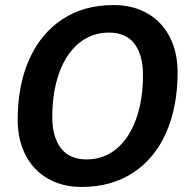

<svg xmlns="http://www.w3.org/2000/svg" viewBox="-20 -730 732 760"><path d="M50 -256Q50 -392 95.5 -494.5Q141 -597 226.5 -653.5Q312 -710 430 -710Q506 -710 563.5 -677Q621 -644 652 -583.5Q683 -523 683 -444Q683 -308 638 -205.5Q593 -103 507 -46.5Q421 10 303 10Q227 10 169.5 -23Q112 -56 81 -116.5Q50 -177 50 -256ZM546 -433Q546 -512 512.5 -556.5Q479 -601 411 -601Q344 -601 293 -559.5Q242 -518 214.5 -442Q187 -366 187 -267Q187 -188 221 -143.5Q255 -99 323 -99Q390 -99 440.5 -140.5Q491 -182 518.5 -258Q546 -334 546 -433Z"/></svg>

Font: Niramit
Style: Bold Italic
Weight: 700
Italic angle: -10°
Designer: Katatrad Aksorn Co.,Ltd.
Foundry: Cadson Demak Co.,Ltd.
Version: Version 1.001; ttfautohint (v1.6)